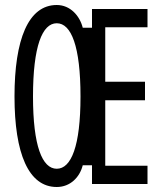

<svg xmlns="http://www.w3.org/2000/svg" viewBox="-20 -736 640 768"><path d="M207 -643C265 -643 302 -551 302 -350C302 -152 265 -61 207 -61C149 -61 112 -152 112 -350C112 -551 149 -643 207 -643ZM207 -716C93 -716 38 -578 38 -350C38 -122 94 12 207 12C261 12 299 -27 311 -75H348V0H570V-73H401V-335H560V-409H401V-627H570V-700H348V-625H311C299 -673 261 -716 207 -716Z"/></svg>

Font: Fliege Mono Light
Style: Regular
Weight: 300
Version: Version 0.020;Glyphs 3.3 (3306)